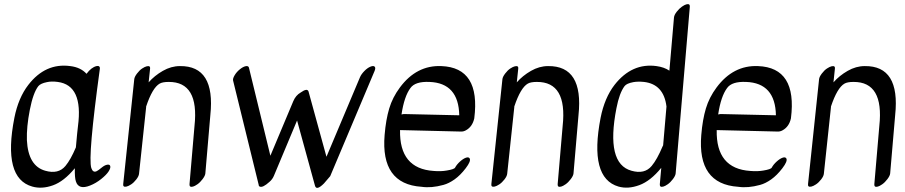

<svg xmlns="http://www.w3.org/2000/svg" viewBox="-20 -858 4343 921"><path d="M412 32Q357 54 344 12Q338 -5 339 -51Q287 12 234 31Q181 50 135 37Q-8 -3 49 -293Q68 -389 116 -451Q198 -557 317 -541Q367 -535 395 -504Q418 -535 443 -541Q451 -543 455.5 -539.5Q460 -536 459 -528Q401 -105 418 -52Q426 -28 444 -37Q452 -41 467 -53.5Q482 -66 494.5 -68Q507 -70 509 -60.5Q511 -51 500.5 -35Q490 -19 465 1Q440 21 412 32ZM344 -151Q351 -231 354 -253Q380 -449 257 -465Q227 -469 205 -464Q175 -458 164 -445Q139 -413 123 -331Q107 -249 109 -186Q115 -62 197 -39Q260 -21 294 -62Q319 -92 344 -151Z M684 -540Q702 -544 700 -529L693 -463Q721 -495 761 -518Q801 -541 843 -541Q1014 -543 989 -306L965 -26Q964 -15 952 1Q940 17 927 26Q914 35 906 37Q888 42 889 26L913 -254Q936 -466 789 -465Q760 -465 746 -457Q711 -437 681 -347Q681 -346 681 -344L647 -25Q646 -13 634 2.5Q622 18 609 26.5Q596 35 587 37Q569 41 571 25L624 -478Q625 -489 637 -505Q649 -521 662 -529.5Q675 -538 684 -540Z M1422 -414Q1454 -437 1460 -419L1546 -106L1707 -488Q1713 -502 1727.5 -517Q1742 -532 1756.5 -538Q1771 -544 1777 -538.5Q1783 -533 1777 -518L1564 -13L1534 22Q1498 58 1491 33L1405 -280L1294 -15Q1287 2 1273 14Q1240 44 1226 37Q1221 35 1221 29L1098 -472Q1096 -481 1105.5 -497Q1115 -513 1130.5 -525.5Q1146 -538 1158.5 -540.5Q1171 -543 1174 -534L1277 -111L1387 -373Q1399 -401 1422 -414Z M1899 -234Q1895 -49 2060 -38Q2095 -35 2123 -40Q2159 -46 2163 -54Q2171 -69 2186.5 -83Q2202 -97 2215 -101.5Q2228 -106 2233 -98Q2240 -85 2214 -51Q2188 -17 2160.5 2.5Q2133 22 2107 29Q2049 45 2002 38Q1805 25 1825 -211Q1831 -284 1847 -337.5Q1863 -391 1898 -438Q1978 -546 2097 -541Q2286 -534 2255 -290Q2246 -250 2215 -233Q2203 -226 2189 -227ZM1906 -309Q1913 -311 1917 -311L2183 -305Q2180 -460 2040 -465Q1972 -468 1949 -436Q1919 -396 1906 -309Z M2450 -540Q2468 -544 2466 -529L2459 -463Q2487 -495 2527 -518Q2567 -541 2609 -541Q2780 -543 2755 -306L2731 -26Q2730 -15 2718 1Q2706 17 2693 26Q2680 35 2672 37Q2654 42 2655 26L2679 -254Q2702 -466 2555 -465Q2526 -465 2512 -457Q2477 -437 2447 -347Q2447 -346 2447 -344L2413 -25Q2412 -13 2400 2.5Q2388 18 2375 26.5Q2362 35 2353 37Q2335 41 2337 25L2390 -478Q2391 -489 2403 -505Q2415 -521 2428 -529.5Q2441 -538 2450 -540Z M3272 -837Q3290 -842 3289 -826L3221 -26Q3220 -15 3208 1Q3196 17 3183 26Q3170 35 3162 37Q3144 42 3145 26L3152 -53Q3101 10 3047 30Q2993 50 2947 37Q2805 -4 2861 -293Q2880 -389 2928 -451Q3011 -557 3129 -541Q3166 -536 3191 -519L3213 -774Q3214 -786 3226 -801.5Q3238 -817 3251 -826Q3264 -835 3272 -837ZM3177 -347Q3164 -454 3069 -465Q3040 -468 3018 -464Q2986 -458 2976 -445Q2951 -412 2937 -339Q2885 -73 3009 -39Q3072 -21 3106 -62Q3132 -93 3158 -155Q3159 -158 3161 -161Z M3418 -234Q3414 -49 3579 -38Q3614 -35 3642 -40Q3678 -46 3682 -54Q3690 -69 3705.5 -83Q3721 -97 3734 -101.5Q3747 -106 3752 -98Q3759 -85 3733 -51Q3707 -17 3679.5 2.5Q3652 22 3626 29Q3568 45 3521 38Q3324 25 3344 -211Q3350 -284 3366 -337.5Q3382 -391 3417 -438Q3497 -546 3616 -541Q3805 -534 3774 -290Q3765 -250 3734 -233Q3722 -226 3708 -227ZM3425 -309Q3432 -311 3436 -311L3702 -305Q3699 -460 3559 -465Q3491 -468 3468 -436Q3438 -396 3425 -309Z M3969 -540Q3987 -544 3985 -529L3978 -463Q4006 -495 4046 -518Q4086 -541 4128 -541Q4299 -543 4274 -306L4250 -26Q4249 -15 4237 1Q4225 17 4212 26Q4199 35 4191 37Q4173 42 4174 26L4198 -254Q4221 -466 4074 -465Q4045 -465 4031 -457Q3996 -437 3966 -347Q3966 -346 3966 -344L3932 -25Q3931 -13 3919 2.5Q3907 18 3894 26.5Q3881 35 3872 37Q3854 41 3856 25L3909 -478Q3910 -489 3922 -505Q3934 -521 3947 -529.5Q3960 -538 3969 -540Z"/></svg>

Font: Kavivanar
Style: Regular
Weight: 400
Designer: Tharique Azeez
Foundry: Tharique Azeez
Version: Version 1.88